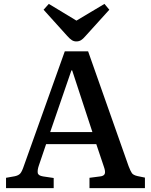

<svg xmlns="http://www.w3.org/2000/svg" viewBox="-20 -967 776 987"><path d="M11 0V-53L56 -61Q75 -65 84 -75Q93 -85 103 -115L313 -703H433L641 -113Q651 -87 658 -77Q665 -67 686 -62L725 -54V0H440V-53L494 -60Q514 -62 518.5 -73.5Q523 -85 514 -110L475 -226H217L179 -114Q172 -93 174 -78.5Q176 -64 202 -60L256 -52V0ZM238 -288H455L351 -605H347ZM372 -754Q360 -754 349.5 -760.5Q339 -767 324 -784L204 -917L231 -947L373 -861L517 -947L542 -917L418 -780Q407 -767 396.5 -760.5Q386 -754 372 -754Z"/></svg>

Font: Literata 18pt Medium
Style: Regular
Weight: 500
Designer: Latin by Veronika Burian and Jose Scaglione. Greek by Irene Vlachou. Cyrillic by Vera Evstafieva.
Foundry: TypeTogether
Version: Version 3.103;gftools[0.9.29]